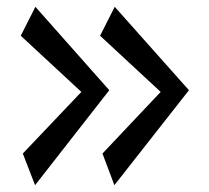

<svg xmlns="http://www.w3.org/2000/svg" viewBox="-20 -651 615 564"><path d="M84 -631 301 -386 83 -107 47 -200 219 -381 41 -546ZM317 -631 535 -386 316 -107 281 -200 452 -381 274 -546Z"/></svg>

Font: Marhey
Style: Regular
Weight: 400
Designer: Nur Syamsi & Bustanul Arifin
Foundry: Namelatype
Version: Version 1.000; ttfautohint (v1.8.4.7-5d5b)